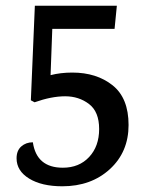

<svg xmlns="http://www.w3.org/2000/svg" viewBox="-20 -637 494 672"><path d="M233 -383Q318 -383 374 -338.5Q430 -294 430 -199.5Q430 -105 364.5 -45Q299 15 198 15Q126 15 82 -12Q38 -39 38 -83Q38 -110 54.5 -124.5Q71 -139 95 -139Q108 -50 200 -50Q257 -50 292 -87.5Q327 -125 327 -185.5Q327 -246 291.5 -273Q256 -300 208 -300Q160 -300 101 -279L88 -286L102 -617H389L381 -536H163L157 -374Q192 -383 233 -383Z"/></svg>

Font: Karma SemiBold
Style: Regular
Weight: 600
Designer: Joana Correia
Foundry: Indian Type Foundry
Version: Version 1.202;PS 1.0;hotconv 1.0.78;makeotf.lib2.5.61930; tt